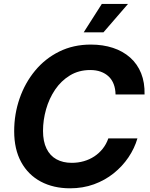

<svg xmlns="http://www.w3.org/2000/svg" viewBox="-20 -969 779 998"><path d="M344.2 9.8Q257.8 9.8 192.1 -25.1Q126.5 -60.1 90.1 -126.5Q53.7 -192.9 53.7 -287.1Q53.7 -376 81.8 -457Q109.9 -538.1 162.1 -601.3Q214.4 -664.6 287.8 -700.9Q361.3 -737.3 452.1 -737.3Q515.1 -737.3 567.1 -720.2Q619.1 -703.1 656.7 -669.7Q694.3 -636.2 713.6 -588.1Q732.9 -540 731.4 -478H580.6Q580.1 -507.8 571 -531.5Q562 -555.2 544.7 -571.5Q527.3 -587.9 503.4 -596.4Q479.5 -605 449.2 -605Q389.6 -605 343.8 -577.1Q297.9 -549.3 266.6 -503.2Q235.4 -457 219.5 -400.9Q203.6 -344.7 203.6 -288.6Q203.6 -233.9 221.7 -196.8Q239.7 -159.7 273.4 -141.1Q307.1 -122.6 353 -122.6Q385.7 -122.6 415.5 -131.1Q445.3 -139.6 470.2 -156Q495.1 -172.4 513.9 -196Q532.7 -219.7 543 -249.5H694.3Q679.2 -197.8 647.7 -151.1Q616.2 -104.5 570.8 -68.1Q525.4 -31.7 468.3 -11Q411.1 9.8 344.2 9.8ZM415 -800.8 509.3 -948.7H645.5L517.6 -800.8Z"/></svg>

Font: Inter 16pt
Style: Bold Italic
Weight: 700
Italic angle: -9.3988°
Version: Version 4.001;git-66647c0bb